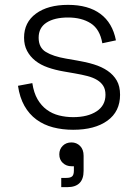

<svg xmlns="http://www.w3.org/2000/svg" viewBox="-20 -520 568 790"><path d="M281 14Q237 14 198.5 4Q160 -6 130 -28Q100 -50 80.5 -84.5Q61 -119 54 -167L113 -178Q119 -138 134.5 -111.5Q150 -85 172.5 -68.5Q195 -52 223 -45Q251 -38 281 -38Q341 -38 377.5 -62Q414 -86 414 -130Q414 -152 405 -166.5Q396 -181 379.5 -191Q363 -201 340 -207Q317 -213 288 -218L242 -226Q207 -232 177 -242.5Q147 -253 125.5 -270Q104 -287 91.5 -310.5Q79 -334 79 -365Q79 -428 128 -464Q177 -500 260 -500Q343 -500 393 -463Q443 -426 457 -354L401 -342Q391 -400 353.5 -424Q316 -448 260 -448Q204 -448 171.5 -427Q139 -406 139 -365Q139 -324 169 -306Q199 -288 251 -279L297 -271Q334 -265 366.5 -255Q399 -245 423 -228.5Q447 -212 460.5 -188.5Q474 -165 474 -130Q474 -61 422 -23.5Q370 14 281 14ZM232 250V212H253Q270 212 277 205.5Q284 199 284 182V164H274Q253 164 238.5 150.5Q224 137 224 115Q224 94 238 80Q252 66 274 66Q295 66 309.5 80.5Q324 95 324 121V183Q324 250 257 250Z"/></svg>

Font: Space Grotesk Light
Style: Regular
Weight: 300
Designer: Florian Karsten
Foundry: Florian Karsten
Version: Version 2.000